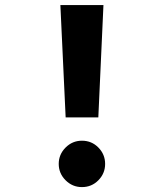

<svg xmlns="http://www.w3.org/2000/svg" viewBox="-20 -731 655 768"><path d="M393.8 -710.8 373.3 -261.5H242.6L221.5 -710.8ZM307.7 -168.2Q346.7 -168.2 373.6 -140.8Q400.5 -113.3 400.5 -75.4Q400.5 -37.4 373.6 -10Q346.7 17.4 307.7 17.4Q269.7 17.4 242.3 -10Q214.9 -37.4 214.9 -75.4Q214.9 -113.3 242.3 -140.8Q269.7 -168.2 307.7 -168.2Z"/></svg>

Font: FiraCode Nerd Font
Style: Bold
Weight: 700
Designer: Carrois Corporate, Edenspiekermann AG, Nikita Prokopov
Foundry: Carrois Corporate, Edenspiekermann AG, Nikita Prokopov
Version: Version 6.002;Nerd Fonts 2.1.0